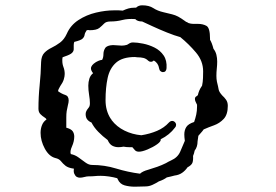

<svg xmlns="http://www.w3.org/2000/svg" viewBox="-20 -671 1040 724"><path d="M528 32Q519 32 509 32.5Q499 33 488 33Q468 33 450 28Q432 23 424 5Q422 1 422 1Q408 -3 391 -5.5Q374 -8 360 -8Q347 -8 338 -7Q329 -6 314 -6Q307 -6 298 -3.5Q289 -1 281 -1Q275 -1 269.5 -4Q264 -7 260 -16Q259 -18 258.5 -21Q258 -24 258 -26Q258 -32 259 -35H258Q237 -38 227 -46Q217 -54 210 -63Q203 -72 189 -75Q165 -81 149 -110.5Q133 -140 133 -170Q133 -186 138.5 -199.5Q144 -213 155 -220Q155 -224 147.5 -228.5Q140 -233 132.5 -240.5Q125 -248 125 -261Q125 -306 129.5 -349.5Q134 -393 135 -437Q136 -460 147 -471.5Q158 -483 174.5 -491Q191 -499 206.5 -510.5Q222 -522 232 -544Q246 -576 276 -595.5Q306 -615 342 -623.5Q378 -632 410 -632Q419 -632 427 -632Q435 -632 443 -631Q454 -636 464 -639Q474 -642 487 -642H493Q502 -651 516 -651Q542 -651 558 -640.5Q574 -630 596 -625Q617 -620 629 -617Q641 -614 651.5 -608.5Q662 -603 680 -590L681 -589Q685 -588 691 -584Q700 -581 708.5 -581Q717 -581 726 -581Q745 -581 758.5 -573.5Q772 -566 772 -525V-521Q779 -510 785 -487Q793 -477 796 -464.5Q799 -452 799 -439Q799 -426 797.5 -412.5Q796 -399 796 -385Q796 -379 796.5 -373.5Q797 -368 798 -363Q803 -343 804.5 -333.5Q806 -324 819 -310Q825 -305 832 -295.5Q839 -286 839 -272Q839 -239 823.5 -222.5Q808 -206 787 -198.5Q766 -191 748 -183Q744 -177 738.5 -171Q733 -165 728 -159L725 -138Q725 -117 714 -103Q712 -92 708 -83Q709 -66 705.5 -57Q702 -48 687 -40Q679 -28 667 -19.5Q655 -11 638 -9Q632 -7 624.5 -5.5Q617 -4 609 -2Q597 7 579 13Q568 20 555 26Q542 32 528 32ZM508 -16Q517 -25 539 -31Q556 -36 573 -42Q590 -48 606 -56Q614 -61 625 -66Q650 -77 659.5 -99Q669 -121 677 -140Q676 -147 675.5 -153Q675 -159 675 -164Q675 -180 682.5 -192Q690 -204 712 -211Q717 -225 720 -239Q723 -253 723 -269V-276Q720 -282 717.5 -287.5Q715 -293 715 -298Q715 -305 721 -308Q723 -309 726 -312Q728 -321 731.5 -329.5Q735 -338 742 -348Q745 -362 745.5 -377Q746 -392 746 -402Q746 -441 719 -473Q692 -505 660 -531Q638 -537 609.5 -548.5Q581 -560 555 -572Q529 -584 516 -590Q498 -590 490 -599Q462 -601 441 -595.5Q420 -590 396 -590Q380 -590 372.5 -582Q365 -574 354.5 -565.5Q344 -557 317 -557Q312 -559 308 -557H307Q300 -547 299 -539.5Q298 -532 291.5 -525.5Q285 -519 260 -513Q259 -510 258.5 -507Q258 -504 258 -501Q258 -493 258 -485.5Q258 -478 251.5 -471.5Q245 -465 224 -458L216 -455Q215 -451 215 -448Q215 -445 215 -442Q215 -429 219.5 -417.5Q224 -406 224 -392Q224 -383 220.5 -371.5Q217 -360 207 -346Q199 -333 199 -327Q213 -317 226 -313Q239 -309 239 -292Q239 -285 236 -274Q233 -262 231.5 -252Q230 -242 230 -228V-189H232Q249 -184 254.5 -175.5Q260 -167 260 -156Q260 -138 251.5 -119Q243 -100 247 -90Q263 -87 276.5 -77Q290 -67 302.5 -58Q315 -49 327 -49Q374 -49 418 -35.5Q462 -22 508 -16ZM504 -99Q494 -99 489 -104.5Q484 -110 479 -116H467Q462 -116 456.5 -116.5Q451 -117 446 -118Q441 -117 436 -116.5Q431 -116 426 -116Q414 -116 403.5 -121.5Q393 -127 386 -143Q367 -157 350.5 -174Q334 -191 325 -209Q315 -213 309 -220.5Q303 -228 303 -241Q303 -251 312 -262L315 -266Q319 -271 319 -282Q319 -295 316 -313Q313 -331 313 -348Q313 -362 317 -374.5Q321 -387 331 -395Q323 -405 323 -413Q323 -425 342 -437Q347 -440 351 -441.5Q355 -443 358 -444L363 -445H365Q370 -454 370 -466.5Q370 -479 376.5 -489.5Q383 -500 406 -501Q414 -501 422.5 -500Q431 -499 439 -499Q449 -499 459 -502Q464 -505 469 -508Q474 -511 481 -511Q497 -511 519.5 -506.5Q542 -502 563 -491.5Q584 -481 597 -462Q610 -443 608 -414Q607 -399 594 -399Q590 -399 585.5 -402.5Q581 -406 580 -413Q577 -433 560 -443Q555 -438 549 -438Q543 -438 539 -442Q531 -450 521 -452.5Q511 -455 497 -455L489 -456Q442 -456 418 -435Q394 -414 386 -377.5Q378 -341 378 -293Q378 -254 397 -224Q399 -223 401 -218Q420 -193 449.5 -178.5Q479 -164 513 -161Q545 -166 572 -177.5Q599 -189 617 -209Q623 -215 629 -215Q635 -215 639.5 -210.5Q644 -206 644 -200Q644 -194 640 -190Q619 -162 586 -146Q588 -138 572.5 -127Q557 -116 536.5 -107.5Q516 -99 504 -99ZM227 -489 229 -490Q229 -490 229 -490Q229 -490 229 -490Z"/></svg>

Font: Are You Serious
Style: Regular
Weight: 400
Designer: Robert E. Leuschke
Foundry: Robert E. Leuschke
Version: Version 1.100